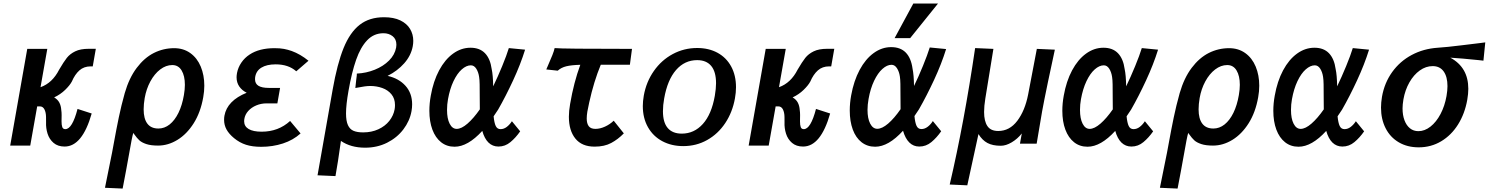

<svg xmlns="http://www.w3.org/2000/svg" viewBox="-20 -828 8468 1092"><path d="M242 -132.5Q242 -136.5 241.8 -162.5Q241.5 -188.5 232.8 -205.8Q224 -223 206.5 -223H191.5L152 0H38L135 -550H249L210.5 -332Q278 -356 316.5 -432Q342.5 -476.5 360.2 -499Q378 -521.5 407.8 -536Q437.5 -550.5 485 -550.5H525L507.5 -450.5H495.5Q457.5 -450.5 431.8 -427.8Q406 -405 388.5 -364Q377 -342.5 350.5 -316.8Q324 -291 288 -274Q308 -262.5 317.5 -244.5Q327 -226.5 328.5 -202Q330.5 -190 330.5 -173.5L330 -138Q330 -116.5 334.2 -105Q338.5 -93.5 351.5 -93.5Q391 -93.5 421 -208.5L501.5 -182.5Q448 5.5 347.5 5.5Q309 5.5 284.8 -15.2Q260.5 -36 250.5 -67.8Q240.5 -99.5 242 -132.5Z M577 240 617.5 39.5Q625.5 -1 628.5 -20Q642 -94.5 655.8 -160.8Q669.5 -227 689.5 -298.5Q714.5 -385 757.8 -442.2Q801 -499.5 855.2 -526.8Q909.5 -554 970.5 -554Q1023.5 -554 1062.5 -526Q1101.5 -498 1121.8 -449.2Q1142 -400.5 1142 -340.5Q1142 -308.5 1136 -275.5Q1121 -189.5 1081.8 -127.2Q1042.5 -65 989.2 -32.5Q936 0 879 0Q837.5 0 811.8 -8.8Q786 -17.5 772.5 -30Q759 -42.5 744.5 -63L738 -72Q734 -59.5 728 -28.5Q722 2.5 715 43Q697 144.5 677.5 244.5ZM1026 -287.5Q1031.5 -319.5 1031.5 -345.5Q1031.5 -396.5 1013 -427.2Q994.5 -458 960 -458Q924 -458 891.2 -433Q858.5 -408 835.2 -365Q812 -322 803 -270.5Q797 -235.5 797 -206Q797 -153 818 -125Q839 -97 881 -97Q915.5 -97 944.8 -120.2Q974 -143.5 995 -186.2Q1016 -229 1026 -287.5Z M1311 -42.5Q1282.5 -66 1268.5 -91.2Q1254.5 -116.5 1254.5 -146.5Q1254.5 -159.5 1256.5 -170Q1272 -255.5 1383 -300.5Q1356 -314 1340.8 -336.2Q1325.5 -358.5 1325.5 -388.5Q1325.5 -399 1328 -413Q1334 -444.5 1352.8 -472Q1371.5 -499.5 1400 -518Q1454.5 -554 1541.5 -554Q1573 -554 1595.2 -549.8Q1617.5 -545.5 1639 -538Q1688.5 -520 1734.5 -482.5L1665 -422.5Q1620.5 -462 1548 -462Q1497 -462 1466.5 -443.2Q1436 -424.5 1431 -387.5Q1430.5 -384 1430.5 -377.5Q1430.5 -352 1450 -340Q1469.5 -328 1509.5 -328H1573L1557.5 -240H1495.5Q1465 -240 1437.5 -228.5Q1410 -217 1391.8 -196.8Q1373.5 -176.5 1369.5 -150.5Q1368.5 -142.5 1368.5 -139Q1368.5 -109.5 1394.2 -94.2Q1420 -79 1468 -79Q1563.5 -79 1630 -140L1689.5 -69Q1647.5 -31 1589.2 -12Q1531 7 1465.5 7Q1415 7 1378.8 -4.8Q1342.5 -16.5 1311 -42.5Z M2164 -730Q2219.5 -730 2256.8 -712Q2294 -694 2312.2 -663.5Q2330.5 -633 2330.5 -595.5Q2330.5 -580.5 2327.5 -564.5Q2317.5 -511.5 2279 -468Q2240.5 -424.5 2184.5 -396.5Q2248.5 -382 2286.2 -340Q2324 -298 2324 -234.5Q2324 -215 2320.5 -196Q2310.5 -140 2274.2 -92.2Q2238 -44.5 2181.5 -16.2Q2125 12 2056.5 12Q1975 12 1919 -26.5Q1909.5 43.5 1902.5 86.5Q1895.5 129.5 1888 173.5L1786 169L1872 -318.5Q1898 -465.5 1934.2 -554.8Q1970.5 -644 2025.8 -687Q2081 -730 2164 -730ZM2224.5 -206.5Q2226.5 -218 2226.5 -230.5Q2226.5 -267 2206.5 -291.5Q2186.5 -316 2154.2 -327.5Q2122 -339 2085 -339Q2071.5 -339 2053.2 -336.5Q2035 -334 2001 -327.5Q2002.5 -347.5 2006 -374Q2010.5 -404 2009.5 -409.5Q2063 -412 2111.5 -431.5Q2160 -451 2192.8 -483.8Q2225.5 -516.5 2233 -557.5Q2234.5 -566 2234.5 -573.5Q2234.5 -605.5 2213 -622.2Q2191.5 -639 2161 -639Q2106.5 -639 2068.5 -599.2Q2030.5 -559.5 2005.5 -488Q1980.5 -416.5 1962 -311Q1948 -232 1948 -183Q1948 -140 1958.8 -116.5Q1969.5 -93 1990.5 -84Q2011.5 -75 2045.5 -75Q2093.5 -75 2132 -92.8Q2170.5 -110.5 2194.2 -140.5Q2218 -170.5 2224.5 -206.5Z M2422 -198Q2422 -240 2430 -283.5Q2444.5 -366 2477.5 -427.8Q2510.5 -489.5 2556.8 -523Q2603 -556.5 2656 -556.5Q2708.5 -556.5 2738.5 -525.2Q2768.5 -494 2776.5 -435Q2784 -401 2785 -337Q2810.5 -389.5 2836 -451.5Q2861.5 -513.5 2874 -554.5L2966.5 -545.5Q2940.5 -462 2898.5 -371.2Q2856.5 -280.5 2813 -204.5Q2797.5 -180.5 2787.5 -166.5Q2791 -129.5 2799.5 -111.5Q2808 -93.5 2827 -93.5Q2845.5 -93.5 2862 -106Q2878.5 -118.5 2891.5 -138.5L2938.5 -81Q2913.5 -45 2883.2 -19.8Q2853 5.5 2815 5.5Q2781.5 5.5 2758.2 -17.2Q2735 -40 2723 -83.5Q2640.5 6.5 2565.5 6.5Q2521 6.5 2488.8 -19Q2456.5 -44.5 2439.2 -90.8Q2422 -137 2422 -198ZM2522.5 -202.5Q2522.5 -153.5 2537.5 -124.2Q2552.5 -95 2577.5 -95Q2604.5 -95 2639 -125Q2673.5 -155 2709 -206V-211Q2708.5 -228.5 2708.5 -275.5Q2708.5 -321 2708 -348.2Q2707.5 -375.5 2705 -390.5Q2701 -418 2688.8 -437.2Q2676.5 -456.5 2658 -456.5Q2632.5 -456.5 2606.2 -433.2Q2580 -410 2559.2 -366.2Q2538.5 -322.5 2528 -264Q2522.5 -234 2522.5 -202.5Z M3094.5 -450.5Q3111.5 -489 3121.5 -514.2Q3131.5 -539.5 3134.5 -554.5Q3173.5 -550 3574.5 -550L3562.5 -460H3397Q3357.5 -365 3331 -244.5Q3324 -214 3320.5 -192.8Q3317 -171.5 3317 -154Q3317 -125.5 3328.5 -110.2Q3340 -95 3366.5 -95Q3393 -95 3421.2 -108Q3449.5 -121 3470.5 -141.5L3528 -69.5Q3495 -35.5 3456.2 -14.8Q3417.5 6 3362 6Q3289.5 6 3252.5 -39.8Q3215.5 -85.5 3215.5 -164Q3215.5 -197 3222.5 -236.5Q3243.5 -359.5 3280.5 -459.5Q3229.5 -458 3200.8 -451Q3172 -444 3152 -426L3087 -433Z M3636 -225Q3636 -252 3641.5 -284Q3655.5 -362.5 3698.8 -424.2Q3742 -486 3806.2 -520.5Q3870.5 -555 3945 -555Q4011 -555 4061 -527.8Q4111 -500.5 4138.5 -450Q4166 -399.5 4166 -332Q4166 -301.5 4160 -268.5Q4146 -190 4105 -128.2Q4064 -66.5 4002.2 -31.8Q3940.5 3 3866 3Q3799.5 3 3747.2 -24.8Q3695 -52.5 3665.5 -104.2Q3636 -156 3636 -225ZM4045.5 -283Q4052.5 -324 4052.5 -354.5Q4052.5 -420 4025 -453Q3997.5 -486 3945 -486Q3874 -486 3825 -429.8Q3776 -373.5 3757.5 -268Q3750.5 -230 3750.5 -195.5Q3750.5 -131.5 3777.8 -99.8Q3805 -68 3857.5 -68Q3928 -68 3977.5 -123Q4027 -178 4045.5 -283Z M4442 -132.5Q4442 -136.5 4441.8 -162.5Q4441.5 -188.5 4432.8 -205.8Q4424 -223 4406.5 -223H4391.5L4352 0H4238L4335 -550H4449L4410.5 -332Q4478 -356 4516.5 -432Q4542.5 -476.5 4560.2 -499Q4578 -521.5 4607.8 -536Q4637.5 -550.5 4685 -550.5H4725L4707.5 -450.5H4695.5Q4657.5 -450.5 4631.8 -427.8Q4606 -405 4588.5 -364Q4577 -342.5 4550.5 -316.8Q4524 -291 4488 -274Q4508 -262.5 4517.5 -244.5Q4527 -226.5 4528.5 -202Q4530.5 -190 4530.5 -173.5L4530 -138Q4530 -116.5 4534.2 -105Q4538.5 -93.5 4551.5 -93.5Q4591 -93.5 4621 -208.5L4701.5 -182.5Q4648 5.5 4547.5 5.5Q4509 5.5 4484.8 -15.2Q4460.5 -36 4450.5 -67.8Q4440.5 -99.5 4442 -132.5Z M4813 -199.5Q4813 -242 4821 -285.5Q4836 -368.5 4869.2 -430.5Q4902.5 -492.5 4949 -526.2Q4995.5 -560 5048.5 -560Q5101.5 -560 5131.8 -528.8Q5162 -497.5 5170 -438Q5177.5 -403 5178.5 -339Q5204 -391 5229.5 -453.8Q5255 -516.5 5268 -558L5361 -549Q5335 -465 5292.8 -374Q5250.5 -283 5206.5 -206Q5191 -182 5181 -168Q5184.5 -130 5193 -112Q5201.5 -94 5220.5 -94Q5239 -94 5256 -106.8Q5273 -119.5 5285.5 -139.5L5333 -81.5Q5308 -45.5 5277.5 -20Q5247 5.5 5208.5 5.5Q5175 5.5 5151.8 -17.5Q5128.5 -40.5 5116 -84.5Q5033 6.5 4957.5 6.5Q4913 6.5 4880.2 -19Q4847.5 -44.5 4830.2 -91.2Q4813 -138 4813 -199.5ZM5068 -611 5174.5 -808H5315L5156.5 -611ZM4914 -203Q4914 -154 4929.2 -124.8Q4944.5 -95.5 4969.5 -95.5Q4997 -95.5 5031.8 -125.5Q5066.5 -155.5 5102 -207V-212.5Q5101.5 -230 5101.5 -277.5Q5101.5 -323 5101 -350.5Q5100.5 -378 5098 -393Q5094 -420.5 5081.5 -440Q5069 -459.5 5050.5 -459.5Q5025 -459.5 4998.8 -436Q4972.5 -412.5 4951.5 -368.5Q4930.5 -324.5 4920 -265.5Q4914 -232 4914 -203Z M5526 -554.5 5630 -550 5584 -267.5Q5577 -224.5 5577 -191Q5577 -139 5595.8 -111Q5614.5 -83 5657.5 -83Q5722 -83 5765.8 -140.8Q5809.5 -198.5 5827.5 -290.5L5877 -550L5979.5 -545.5Q5964.5 -478.5 5940.5 -363Q5916.5 -247.5 5907 -194.5L5876 -11H5781L5791.5 -69Q5767 -38 5734.2 -18.5Q5701.5 1 5672 1Q5625.5 1 5596 -14.8Q5566.5 -30.5 5545 -65.5L5481.5 226L5381.5 221.5Q5463.5 -128.5 5526 -554.5Z M6022 -198Q6022 -240 6030 -283.5Q6044.5 -366 6077.5 -427.8Q6110.5 -489.5 6156.8 -523Q6203 -556.5 6256 -556.5Q6308.5 -556.5 6338.5 -525.2Q6368.5 -494 6376.5 -435Q6384 -401 6385 -337Q6410.5 -389.5 6436 -451.5Q6461.5 -513.5 6474 -554.5L6566.5 -545.5Q6540.5 -462 6498.5 -371.2Q6456.5 -280.5 6413 -204.5Q6397.5 -180.5 6387.5 -166.5Q6391 -129.5 6399.5 -111.5Q6408 -93.5 6427 -93.5Q6445.5 -93.5 6462 -106Q6478.5 -118.5 6491.5 -138.5L6538.5 -81Q6513.5 -45 6483.2 -19.8Q6453 5.5 6415 5.5Q6381.5 5.5 6358.2 -17.2Q6335 -40 6323 -83.5Q6240.5 6.5 6165.5 6.5Q6121 6.5 6088.8 -19Q6056.5 -44.5 6039.2 -90.8Q6022 -137 6022 -198ZM6122.5 -202.5Q6122.5 -153.5 6137.5 -124.2Q6152.5 -95 6177.5 -95Q6204.5 -95 6239 -125Q6273.5 -155 6309 -206V-211Q6308.5 -228.5 6308.5 -275.5Q6308.5 -321 6308 -348.2Q6307.5 -375.5 6305 -390.5Q6301 -418 6288.8 -437.2Q6276.5 -456.5 6258 -456.5Q6232.5 -456.5 6206.2 -433.2Q6180 -410 6159.2 -366.2Q6138.5 -322.5 6128 -264Q6122.5 -234 6122.5 -202.5Z M6577 240 6617.5 39.5Q6625.5 -1 6628.5 -20Q6642 -94.5 6655.8 -160.8Q6669.5 -227 6689.5 -298.5Q6714.5 -385 6757.8 -442.2Q6801 -499.5 6855.2 -526.8Q6909.5 -554 6970.5 -554Q7023.5 -554 7062.5 -526Q7101.5 -498 7121.8 -449.2Q7142 -400.5 7142 -340.5Q7142 -308.5 7136 -275.5Q7121 -189.5 7081.8 -127.2Q7042.5 -65 6989.2 -32.5Q6936 0 6879 0Q6837.5 0 6811.8 -8.8Q6786 -17.5 6772.5 -30Q6759 -42.5 6744.5 -63L6738 -72Q6734 -59.5 6728 -28.5Q6722 2.5 6715 43Q6697 144.5 6677.5 244.5ZM7026 -287.5Q7031.5 -319.5 7031.5 -345.5Q7031.5 -396.5 7013 -427.2Q6994.5 -458 6960 -458Q6924 -458 6891.2 -433Q6858.5 -408 6835.2 -365Q6812 -322 6803 -270.5Q6797 -235.5 6797 -206Q6797 -153 6818 -125Q6839 -97 6881 -97Q6915.5 -97 6944.8 -120.2Q6974 -143.5 6995 -186.2Q7016 -229 7026 -287.5Z M7222 -198Q7222 -240 7230 -283.5Q7244.5 -366 7277.5 -427.8Q7310.5 -489.5 7356.8 -523Q7403 -556.5 7456 -556.5Q7508.5 -556.5 7538.5 -525.2Q7568.5 -494 7576.5 -435Q7584 -401 7585 -337Q7610.5 -389.5 7636 -451.5Q7661.5 -513.5 7674 -554.5L7766.5 -545.5Q7740.5 -462 7698.5 -371.2Q7656.5 -280.5 7613 -204.5Q7597.5 -180.5 7587.5 -166.5Q7591 -129.5 7599.5 -111.5Q7608 -93.5 7627 -93.5Q7645.5 -93.5 7662 -106Q7678.5 -118.5 7691.5 -138.5L7738.5 -81Q7713.5 -45 7683.2 -19.8Q7653 5.5 7615 5.5Q7581.5 5.5 7558.2 -17.2Q7535 -40 7523 -83.5Q7440.5 6.5 7365.5 6.5Q7321 6.5 7288.8 -19Q7256.5 -44.5 7239.2 -90.8Q7222 -137 7222 -198ZM7322.5 -202.5Q7322.5 -153.5 7337.5 -124.2Q7352.5 -95 7377.5 -95Q7404.5 -95 7439 -125Q7473.5 -155 7509 -206V-211Q7508.5 -228.5 7508.5 -275.5Q7508.5 -321 7508 -348.2Q7507.5 -375.5 7505 -390.5Q7501 -418 7488.8 -437.2Q7476.5 -456.5 7458 -456.5Q7432.5 -456.5 7406.2 -433.2Q7380 -410 7359.2 -366.2Q7338.5 -322.5 7328 -264Q7322.5 -234 7322.5 -202.5Z M7834.5 -216Q7834.5 -244.5 7840 -277.5Q7854 -357 7898 -418.2Q7942 -479.5 8008.8 -515.2Q8075.5 -551 8157 -556.5Q8205.5 -559.5 8294.2 -570.5Q8383 -581.5 8397 -583L8427.5 -587L8417 -483L8390.5 -486Q8294.5 -496 8228.5 -500Q8331 -445 8331 -323Q8331 -294.5 8325 -260Q8311 -181.5 8272.8 -120.2Q8234.5 -59 8176.8 -24.5Q8119 10 8049 10Q7984.5 10 7935.8 -18.5Q7887 -47 7860.8 -98.5Q7834.5 -150 7834.5 -216ZM8207 -281.5Q8212.5 -313.5 8212.5 -338Q8212.5 -391.5 8190.8 -421.8Q8169 -452 8128.5 -452Q8089.5 -452 8055 -427.2Q8020.5 -402.5 7996 -359.5Q7971.5 -316.5 7962 -263Q7957 -233 7957 -211.5Q7957 -173 7968 -143.8Q7979 -114.5 7999.2 -98.2Q8019.5 -82 8047 -82Q8083 -82 8116 -108Q8149 -134 8173 -179.5Q8197 -225 8207 -281.5Z"/></svg>

Font: JuliaMono BoldItalic
Style: Regular
Weight: 700
Italic angle: -9°
Monospace: yes
Designer: cormullion
Foundry: corm
Version: Version 0.049; ttfautohint (v1.8.4)